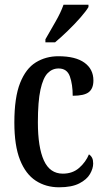

<svg xmlns="http://www.w3.org/2000/svg" viewBox="-20 -786 447 816"><path d="M231 10Q175 10 132 -18Q89 -46 65 -106.5Q41 -167 41 -265Q41 -372 65.5 -433.5Q90 -495 132.5 -521Q175 -547 228 -547Q301 -547 339 -519.5Q377 -492 377 -444Q377 -410 357.5 -394.5Q338 -379 289 -379Q289 -427 277 -461Q265 -495 229 -495Q202 -495 182.5 -475Q163 -455 152 -405Q141 -355 141 -266Q141 -160 166.5 -104Q192 -48 247 -48Q289 -48 317 -73Q345 -98 358 -130Q367 -124 371.5 -115Q376 -106 376 -91Q376 -70 362.5 -46.5Q349 -23 317 -6.5Q285 10 231 10ZM173 -619Q194 -656 216 -694Q238 -732 250 -766H356V-756Q346 -739 322 -711.5Q298 -684 268.5 -655.5Q239 -627 214 -606H173Z"/></svg>

Font: Noto Serif Lao ExtraCondensed Medium
Style: Regular
Weight: 500
Width: 2
Designer: Monotype Design Team
Foundry: Monotype Imaging Inc.
Version: Version 2.003; ttfautohint (v1.8.4.7-5d5b)